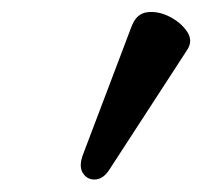

<svg xmlns="http://www.w3.org/2000/svg" viewBox="-20 -708 332 315"><path d="M159 -429Q149 -414 136 -413.5Q123 -413 116 -424Q109 -435 116 -454L196 -665Q204 -686 222 -688Q240 -690 258.5 -680.5Q277 -671 287 -656Q297 -641 287 -626Z"/></svg>

Font: Junicode VF
Style: Italic
Weight: 400
Italic angle: -11°
Designer: Peter S. Baker
Version: Version 2.209